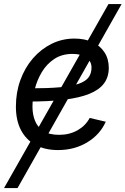

<svg xmlns="http://www.w3.org/2000/svg" viewBox="-37 -748 635 972"><path d="M-16.6 204.1 512.2 -727.5H578.6L51.8 204.1ZM256.8 11.7Q190.4 11.7 142.8 -14.2Q95.2 -40 69.3 -89.1Q43.5 -138.2 43.5 -208.5Q43.5 -280.3 66.2 -342.8Q88.9 -405.3 129.6 -452.4Q170.4 -499.5 224.1 -526.1Q277.8 -552.7 339.4 -552.7Q392.1 -552.7 431.2 -534.7Q470.2 -516.6 491.9 -483.2Q513.7 -449.7 513.7 -404.3Q513.7 -358.4 489.7 -325.9Q465.8 -293.5 416 -273.2Q366.2 -252.9 288.8 -243.4Q211.4 -233.9 104.5 -233.9L116.2 -300.8Q205.6 -300.8 265.6 -306.2Q325.7 -311.5 360.8 -323.7Q396 -335.9 411.1 -356Q426.3 -376 426.3 -405.8Q426.3 -437.5 400.4 -456.3Q374.5 -475.1 330.6 -475.1Q276.4 -475.1 237.8 -449.5Q199.2 -423.8 174.8 -383.1Q150.4 -342.3 138.9 -296.1Q127.4 -250 127.4 -208Q127.4 -168.5 140.4 -136.2Q153.3 -104 182.9 -84.7Q212.4 -65.4 262.2 -65.4Q314.9 -65.4 355.7 -88.6Q396.5 -111.8 417 -150.9L498.5 -131.8Q468.8 -65.9 404.1 -27.1Q339.4 11.7 256.8 11.7Z"/></svg>

Font: Inter 17pt
Style: Italic
Weight: 400
Italic angle: -9.3988°
Version: Version 4.001;git-66647c0bb